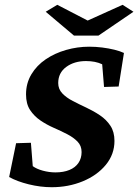

<svg xmlns="http://www.w3.org/2000/svg" viewBox="-20 -781 583 810"><path d="M198.2 8.8Q150.4 8.8 101.1 -3.4Q51.8 -15.6 18.6 -34.2L47.9 -176.8L110.4 -178.7L118.2 -80.1Q133.8 -68.4 160.6 -61Q187.5 -53.7 213.9 -53.7Q248 -53.7 272.9 -64Q297.9 -74.2 311 -93.8Q324.2 -113.3 324.2 -139.6Q324.2 -166 307.1 -183.6Q290 -201.2 263.7 -214.8Q237.3 -228.5 207 -241.7Q176.8 -254.9 150.4 -272.9Q124 -291 106.9 -316.9Q89.8 -342.8 89.8 -382.8Q89.8 -429.7 112.3 -467.3Q134.8 -504.9 172.9 -530.8Q210.9 -556.6 258.8 -570.3Q306.6 -584 356.4 -584Q383.8 -584 411.1 -580.6Q438.5 -577.1 462.4 -571.3Q486.3 -565.4 502.9 -557.6L480.5 -416L418.9 -414.1L411.1 -509.8Q382.8 -523.4 342.8 -523.4Q293 -523.4 259.3 -498.5Q225.6 -473.6 225.6 -430.7Q225.6 -405.3 242.7 -387.2Q259.8 -369.1 287.1 -355Q314.5 -340.8 344.7 -326.7Q375 -312.5 401.9 -294.4Q428.7 -276.4 445.8 -250.5Q462.9 -224.6 462.9 -186.5Q462.9 -129.9 426.3 -85.4Q389.6 -41 329.1 -16.1Q268.6 8.8 198.2 8.8ZM172.9 -731.4 221.7 -760.7 379.9 -678.7H315.4L497.1 -760.7L543 -731.4L395.5 -630.9H292Z"/></svg>

Font: Crimson Pro
Style: Bold Italic
Weight: 700
Italic angle: -12°
Designer: Jacques Le Bailly
Foundry: Baron von Fonthausen
Version: Version 1.003